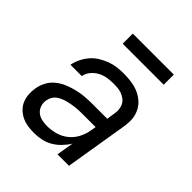

<svg xmlns="http://www.w3.org/2000/svg" viewBox="-197 -851 993 993"><g transform="rotate(45 300.0 -354.5)"><path d="M209 8Q185 8 162 4.5Q139 1 119 -8.5Q99 -18 83 -33.5Q67 -49 58.5 -69Q50 -89 48 -112.5Q46 -136 50 -159Q54 -186 68 -212Q82 -238 105 -256Q128 -274 154.5 -284.5Q181 -295 208.5 -301.5Q236 -308 263 -310Q290 -312 317 -312H424L431 -358Q434 -373 432.5 -389Q431 -405 424.5 -418Q418 -431 406 -440.5Q394 -450 380 -455.5Q366 -461 350.5 -462.5Q335 -464 319 -464Q297 -464 274.5 -460.5Q252 -457 231 -446Q210 -435 194.5 -416.5Q179 -398 175 -375H92Q97 -400 108 -423Q119 -446 136 -466Q153 -486 175.5 -500Q198 -514 222 -523Q246 -532 270.5 -535Q295 -538 319 -538Q340 -538 361 -536Q382 -534 401.5 -529Q421 -524 438.5 -515Q456 -506 471 -493Q486 -480 496 -463.5Q506 -447 511.5 -427.5Q517 -408 516.5 -387Q516 -366 513 -346L456 0H372L388 -94Q374 -71 354 -50.5Q334 -30 310.5 -16.5Q287 -3 260.5 2.5Q234 8 209 8ZM230 -65Q260 -65 291 -73.5Q322 -82 347 -102Q372 -122 387 -150.5Q402 -179 407 -210L412 -239H317Q303 -239 290 -238.5Q277 -238 264 -236.5Q251 -235 237.5 -232.5Q224 -230 211 -226.5Q198 -223 185 -217.5Q172 -212 161 -203.5Q150 -195 143 -182.5Q136 -170 134 -157Q130 -137 136 -118Q142 -99 156.5 -86.5Q171 -74 190.5 -69.5Q210 -65 230 -65ZM206 -643V-717H506V-643Z"/></g></svg>

Font: Iosevka Curly Extended Oblique
Style: Regular
Weight: 400
Width: 7
Italic angle: -9°
Monospace: yes
Designer: Belleve Invis
Foundry: Belleve Invis
Version: Version 11.1.0; ttfautohint (v1.8.3)